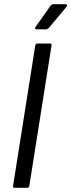

<svg xmlns="http://www.w3.org/2000/svg" viewBox="-20 -889 338 909"><path d="M49 0Q40 0 42 -10L147 -674Q149 -683 157 -683H216Q226 -683 224 -674L119 -10Q117 0 109 0ZM153 -750Q148 -750 146.5 -753.5Q145 -757 148 -761L218 -860Q223 -869 233 -869H290Q296 -869 297.5 -865.5Q299 -862 295 -857L213 -759Q209 -755 205.5 -752.5Q202 -750 197 -750Z"/></svg>

Font: Sofia Sans Semi Condensed
Style: Italic
Weight: 400
Italic angle: -9°
Designer: Botio Nikoltchev, Ani Petrova
Foundry: lettersoup
Version: Version 4.101